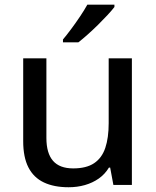

<svg xmlns="http://www.w3.org/2000/svg" viewBox="-20 -786 665 816"><path d="M540.5 -538.1V0H461.9L448.2 -73.7H442.9Q426.3 -45.9 399.9 -27.3Q373.5 -8.8 340.8 0.5Q308.1 9.8 271.5 9.8Q209.5 9.8 166.3 -10.7Q123 -31.2 100.8 -74.5Q78.6 -117.7 78.6 -186V-538.1H177.2V-199.7Q177.2 -134.8 205.3 -102.5Q233.4 -70.3 291 -70.3Q347.2 -70.3 380.1 -92.5Q413.1 -114.7 427.5 -157.5Q441.9 -200.2 441.9 -262.2V-538.1ZM466.3 -766.1V-756.3Q455.6 -742.2 437.3 -722.4Q418.9 -702.6 397 -680.9Q375 -659.2 353 -639.6Q331.1 -620.1 313 -606H247.6V-618.2Q263.2 -636.7 282.5 -662.6Q301.8 -688.5 320.3 -716.1Q338.9 -743.7 351.1 -766.1Z"/></svg>

Font: Open Sans Medium
Style: Regular
Weight: 500
Designer: Monotype Design Team
Foundry: Monotype Imaging Inc.
Version: Version 3.000